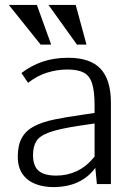

<svg xmlns="http://www.w3.org/2000/svg" viewBox="-20 -743 529 775"><path d="M194.8 12.2Q156.2 12.2 123.5 -0.2Q90.8 -12.7 71.3 -40Q51.8 -67.4 51.8 -110.8Q51.8 -157.7 68.4 -187Q85 -216.3 117.7 -233.4Q150.4 -250.5 198.5 -260.5Q246.6 -270.5 309.6 -279.3L361.8 -287.1V-316.4Q361.8 -374.5 351.8 -406Q341.8 -437.5 317.9 -450Q293.9 -462.4 252 -462.4Q211.4 -462.4 170.7 -450Q129.9 -437.5 93.3 -408.7Q93.3 -408.7 89.1 -414.8Q85 -420.9 79.8 -428.7Q74.7 -436.5 70.6 -442.4Q66.4 -448.2 66.4 -448.2Q105.5 -478 151.4 -493.9Q197.3 -509.8 255.9 -509.8Q344.2 -509.8 386 -465.3Q427.7 -420.9 427.7 -328.1V0H371.1L364.7 -65.4Q337.4 -27.8 294.9 -7.8Q252.4 12.2 194.8 12.2ZM207 -34.2Q251.5 -34.2 290.3 -52.5Q329.1 -70.8 361.8 -110.8V-244.6L299.8 -235.4Q221.2 -223.6 180.9 -209.5Q140.6 -195.3 127 -173.6Q113.3 -151.9 113.3 -117.7Q113.3 -72.8 136 -53.5Q158.7 -34.2 207 -34.2ZM144 -563 15.6 -723.1H128.9L186.5 -563ZM290.5 -563 175.8 -723.1H285.6L329.1 -563Z"/></svg>

Font: Pontano Sans Light
Style: Regular
Weight: 300
Designer: Vernon Adams
Foundry: Vernon Adams
Version: Version 2.001